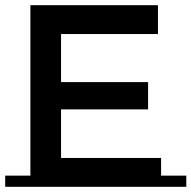

<svg xmlns="http://www.w3.org/2000/svg" viewBox="-20 -719 737 739"><path d="M97 -43V-699H588V-588H215V-403H550V-298H215V-111H600V-43H697V0H0V-43Z"/></svg>

Font: Montserrat Subrayada
Style: Regular
Weight: 400
Designer: Julieta Ulanovsky
Foundry: Julieta Ulanovsky
Version: Version 2.001